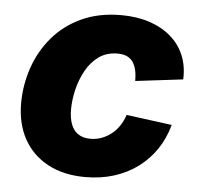

<svg xmlns="http://www.w3.org/2000/svg" viewBox="-45 -593 679 651"><g transform="rotate(5 294.5 -268.0)"><path d="M268.1 10.7Q193.8 10.7 140.4 -18.1Q86.9 -46.9 58.3 -98.6Q29.8 -150.4 29.8 -219.7Q29.8 -281.7 49.8 -340.6Q69.8 -399.4 109.4 -446Q148.9 -492.7 207.5 -519.8Q266.1 -546.9 342.3 -546.9Q395 -546.9 437.7 -533Q480.5 -519 511 -492.9Q541.5 -466.8 556.9 -430.2Q572.3 -393.6 570.3 -348.1L408.7 -328.6Q408.7 -349.1 405 -365.2Q401.4 -381.3 393.6 -392.8Q385.7 -404.3 372.8 -410.2Q359.9 -416 341.3 -416Q304.2 -416 277.6 -397Q251 -377.9 233.9 -346.9Q216.8 -315.9 208.5 -280.8Q200.2 -245.6 200.2 -213.4Q200.2 -184.6 208 -163.6Q215.8 -142.6 232.4 -131.3Q249 -120.1 274.4 -120.1Q293.5 -120.1 311.3 -126.5Q329.1 -132.8 344.5 -144.8Q359.9 -156.7 371.3 -173.6Q382.8 -190.4 389.6 -211.4L544.9 -190.9Q532.2 -144.5 507.1 -107.4Q481.9 -70.3 446.3 -43.9Q410.6 -17.6 365.7 -3.4Q320.8 10.7 268.1 10.7Z"/></g></svg>

Font: Inter 18pt ExtraBold
Style: Italic
Weight: 800
Italic angle: -9.3988°
Designer: Rasmus Andersson
Foundry: rsms
Version: Version 4.001;git-66647c0bb